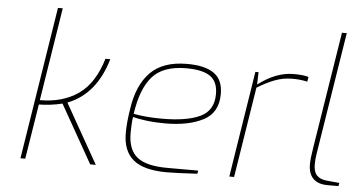

<svg xmlns="http://www.w3.org/2000/svg" viewBox="-52 -857 1794 957"><g transform="rotate(5 845.0 -378.5)"><path d="M201 -763H225L151 -297Q264 -297 342.5 -351Q421 -405 459 -531H483Q431 -352 289 -297L457 0H429L265 -290Q239 -283 206 -279Q173 -275 148 -275L104 0H80Z M592 -171Q592 -223 603 -291Q620 -412 683 -476.5Q746 -541 867 -541Q957 -541 1002 -509Q1047 -477 1047 -406Q1047 -312 973 -274Q899 -236 784 -236Q733 -236 689 -241.5Q645 -247 621 -254Q616 -220 616 -173Q616 -90 662 -53Q708 -16 814 -16H968L965 0Q863 6 812 6Q698 6 645 -37.5Q592 -81 592 -171ZM1023 -404Q1023 -466 984.5 -492.5Q946 -519 865 -519Q749 -519 695 -457.5Q641 -396 623 -270Q685 -258 766 -258Q889 -258 956 -289.5Q1023 -321 1023 -404Z M1209 -531H1225L1223 -469Q1312 -537 1400 -537Q1450 -537 1475 -529L1471 -505Q1437 -513 1396 -513Q1350 -513 1308 -497Q1266 -481 1221 -453L1149 0H1125Z M1520 -96Q1520 -125 1529 -179L1622 -763H1646L1553 -179Q1552 -172 1548 -147Q1544 -122 1544 -97Q1544 -60 1561 -42.5Q1578 -25 1611 -22L1674 -16L1671 0H1616Q1569 0 1544.5 -24.5Q1520 -49 1520 -96Z"/></g></svg>

Font: Exo Thin
Style: Italic
Weight: 250
Italic angle: -9°
Designer: Natanael Gama
Foundry: Natanael Gama
Version: Version 1.500; ttfautohint (v1.6)